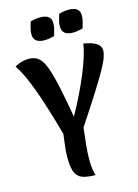

<svg xmlns="http://www.w3.org/2000/svg" viewBox="-153 -1123 887 1236"><g transform="rotate(-15 290.0 -505.5)"><path d="M329 -285Q322 -228 316.5 -174.5Q311 -121 311 -78Q311 -41 314.5 -13Q318 15 325 31Q266 31 234 17.5Q202 4 190 -31Q178 -66 178 -129Q178 -147 180 -170Q182 -193 185.5 -220.5Q189 -248 193 -278Q138 -476 93.5 -596.5Q49 -717 8 -777Q28 -789 52.5 -796Q77 -803 100 -803Q129 -803 150 -793Q171 -783 188.5 -756.5Q206 -730 221 -681Q236 -632 252 -555.5Q268 -479 287 -368Q323 -432 354 -495.5Q385 -559 409 -617.5Q433 -676 448 -724.5Q463 -773 467 -807Q524 -798 552 -779.5Q580 -761 580 -732Q580 -712 569.5 -682.5Q559 -653 531.5 -604.5Q504 -556 455 -478.5Q406 -401 329 -285ZM298 -902Q283 -898 265.5 -895Q248 -892 231 -892Q213 -892 197 -897Q181 -902 170.5 -915Q160 -928 160 -952Q160 -972 165.5 -992Q171 -1012 177 -1032Q192 -1037 210 -1039.5Q228 -1042 245 -1042Q262 -1042 278.5 -1037Q295 -1032 305 -1019.5Q315 -1007 315 -983Q315 -962 309.5 -942.5Q304 -923 298 -902ZM488 -902Q473 -898 455.5 -895Q438 -892 421 -892Q403 -892 387 -897Q371 -902 360.5 -915Q350 -928 350 -952Q350 -972 355.5 -992Q361 -1012 367 -1032Q382 -1037 400 -1039.5Q418 -1042 435 -1042Q452 -1042 468.5 -1037Q485 -1032 495 -1019.5Q505 -1007 505 -983Q505 -962 499.5 -942.5Q494 -923 488 -902Z"/></g></svg>

Font: Merienda
Style: Bold
Weight: 700
Designer: Eduardo Rodriguez Tunni
Foundry: Eduardo Rodriguez Tunni
Version: Version 2.001